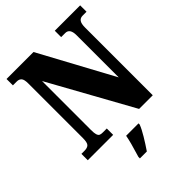

<svg xmlns="http://www.w3.org/2000/svg" viewBox="-260 -843 1193 1193"><g transform="rotate(-45 336.0 -246.5)"><path d="M18 -56H45Q71 -56 82.5 -68Q94 -80 94 -119V-599Q94 -634 83 -646Q72 -658 53 -658H18V-714H255L518 -228V-599Q518 -658 478 -658H442V-714H665V-658H630Q610 -658 599.5 -643.5Q589 -629 589 -595V0H469L165 -549V-119Q165 -91 169 -78Q173 -65 181 -60.5Q189 -56 205 -56H241V0H18ZM255 208Q287 104 294 61H403V71Q392 100 367 141.5Q342 183 316 221H255Z"/></g></svg>

Font: Noto Serif CondBlack
Style: Regular
Weight: 900
Width: 3
Designer: Monotype Design Team
Foundry: Monotype Imaging Inc.
Version: Version 1.001